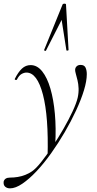

<svg xmlns="http://www.w3.org/2000/svg" viewBox="-74 -752 534 1053"><path d="M-19 281Q-35 281 -45.5 272Q-56 263 -54 244Q-48 222 -19 222Q2 222 23.5 218.5Q45 215 65 207Q85 199 101 188Q123 173 152 136.5Q181 100 213 52.5Q245 5 274 -45.5Q303 -96 324 -141Q345 -186 352 -216Q358 -243 357 -267.5Q356 -292 351 -312Q346 -332 342 -346.5Q338 -361 338 -368Q338 -380 346 -388Q354 -396 368 -396Q388 -396 395 -381.5Q402 -367 402 -345Q402 -308 386.5 -257Q371 -206 343.5 -146.5Q316 -87 281 -27Q246 33 206.5 88.5Q167 144 126.5 187Q86 230 48.5 255.5Q11 281 -19 281ZM187 108Q193 -112 161.5 -233Q130 -354 71 -354Q58 -354 44 -346Q30 -338 19 -316Q17 -312 11.5 -313.5Q6 -315 7 -319Q26 -357 46.5 -376Q67 -395 94 -395Q130 -395 157.5 -360.5Q185 -326 202.5 -266Q220 -206 227 -127.5Q234 -49 229 40ZM288 -727 302 -478Q302 -475 296 -474.5Q290 -474 290 -477L264 -643L178 -474Q177 -472 172 -473.5Q167 -475 168 -478L269 -727Q271 -732 279.5 -732Q288 -732 288 -727Z"/></svg>

Font: Cormorant Garamond Light Light
Style: Italic
Weight: 300
Italic angle: -10°
Version: Version 4.001